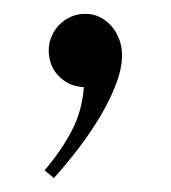

<svg xmlns="http://www.w3.org/2000/svg" viewBox="-20 -115 245 275"><path d="M49.8 -43Q49.8 -53.7 54 -63.2Q58.1 -72.8 65.2 -79.8Q72.3 -86.9 81.8 -91.1Q91.3 -95.2 102.1 -95.2Q113.3 -95.2 122.8 -90.6Q132.3 -85.9 139.4 -77.9Q146.5 -69.8 150.6 -59.1Q154.8 -48.3 154.8 -36.1Q154.8 -17.1 146.2 5.4Q137.7 27.8 123.8 51.3Q109.9 74.7 92.5 97.4Q75.2 120.1 57.1 140.1L43.9 128.9Q68.4 100.1 83 71.8Q97.7 43.5 100.1 9.8Q78.6 8.8 64.2 -5.9Q49.8 -20.5 49.8 -43Z"/></svg>

Font: Marcellus
Style: Regular
Weight: 400
Designer: Astigmatic (AOETI)
Foundry: Astigmatic (AOETI)
Version: Version 1.000